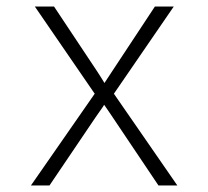

<svg xmlns="http://www.w3.org/2000/svg" viewBox="-20 -570 640 590"><path d="M75 0 271 -282 87 -550H146L279 -350Q284 -342 290.5 -332Q297 -322 301 -315Q306 -322 312.5 -332.5Q319 -343 324 -350L456 -550H514L330 -282L525 0H467L326 -210Q320 -219 312.5 -230Q305 -241 300 -248Q296 -241 288 -230Q280 -219 274 -210L132 0Z"/></svg>

Font: JetBrains Mono NL Thin
Style: Regular
Weight: 100
Monospace: yes
Designer: Philipp Nurullin, Konstantin Bulenkov
Foundry: JetBrains
Version: Version 2.305; ttfautohint (v1.8.4.7-5d5b)